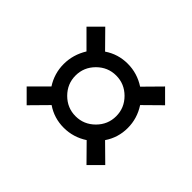

<svg xmlns="http://www.w3.org/2000/svg" viewBox="-103 -635 767 767"><g transform="rotate(45 280.0 -252.0)"><path d="M379 -101Q333 -71 279 -71Q225 -71 181 -101L111 -30L58 -83L128 -153Q99 -198 99 -251Q99 -304 128 -351L58 -421L111 -474L181 -403Q225 -433 279 -433Q333 -433 379 -403L449 -474L502 -421L431 -351Q461 -305 461 -251Q461 -197 431 -153L502 -83L449 -30ZM199 -171Q233 -137 280 -137Q327 -137 361 -171Q395 -205 395 -252Q395 -299 361 -333Q327 -367 280 -367Q233 -367 199 -333Q165 -299 165 -252Q165 -205 199 -171Z"/></g></svg>

Font: Titillium Web
Style: Regular
Weight: 400
Version: Version 1.002;PS 57.000;hotconv 1.0.70;makeotf.lib2.5.55311